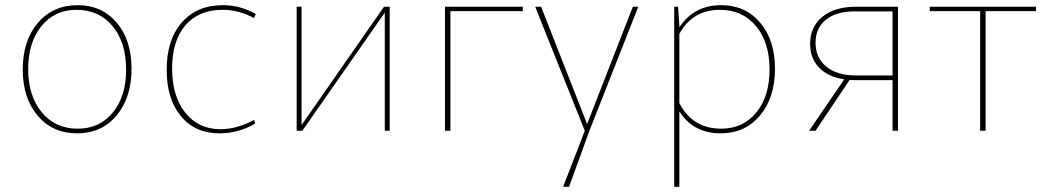

<svg xmlns="http://www.w3.org/2000/svg" viewBox="-20 -506 4045 743"><path d="M279 10Q184 10 126 -58Q68 -126 68 -237Q68 -349 126.5 -417.5Q185 -486 281 -486Q374 -486 431.5 -418.5Q489 -351 489 -240Q489 -128 431 -59Q373 10 279 10ZM281 -8Q365 -8 416.5 -70.5Q468 -133 468 -237Q468 -342 415.5 -405Q363 -468 276 -468Q191 -468 140 -404.5Q89 -341 89 -239Q89 -135 141.5 -71.5Q194 -8 281 -8Z M829 10Q735 10 680 -56.5Q625 -123 625 -236Q625 -352 683.5 -419Q742 -486 843 -486Q909 -486 970 -452L963 -436Q905 -468 841 -468Q749 -468 697.5 -408Q646 -348 646 -241Q646 -134 697 -70Q748 -6 833 -6Q897 -6 963 -42L968 -28Q903 10 829 10Z M1128 0V-480H1147V-22L1466 -480H1488V0H1469V-457L1150 0Z M1702 0V-480H2003V-463H1723V0Z M2159 217 2243 0 2051 -480H2074L2252 -26L2429 -480H2450L2261 0L2182 217Z M2589 217V-480H2604L2609 -406V-400Q2665 -486 2771 -486Q2864 -486 2921.5 -418.5Q2979 -351 2979 -240Q2979 -128 2921 -59Q2863 10 2769 10Q2663 10 2609 -75V217ZM2766 -468Q2660 -468 2609 -375V-107Q2660 -8 2771 -8Q2855 -8 2906.5 -70.5Q2958 -133 2958 -237Q2958 -342 2905.5 -405Q2853 -468 2766 -468Z M3111 0 3247 -199Q3185 -208 3150 -244Q3115 -280 3115 -336Q3115 -402 3162.5 -441Q3210 -480 3292 -480H3455V0H3434V-196H3287Q3274 -196 3268 -197L3136 0ZM3292 -214H3434V-462H3286Q3217 -462 3176.5 -430Q3136 -398 3136 -341Q3136 -282 3178 -248Q3220 -214 3292 -214Z M3773 0V-463H3578V-480H3989V-463H3794V0Z"/></svg>

Font: Cantarell Thin
Style: Regular
Weight: 100
Designer: Dave Crossland, Nikolaus Waxweiler, Florian Fecher, Jacques Le Bailly, Eben Sorkin, Alexei Vanyashin, Alexios Zavras, Em
Version: Version 0.303